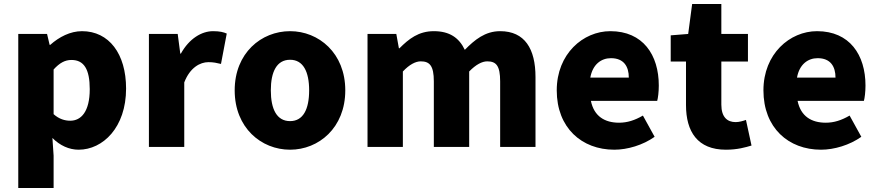

<svg xmlns="http://www.w3.org/2000/svg" viewBox="-20 -700 4421 967"><path d="M72 -529V247H250V84L244 -5C282 33 328 54 376 54C498 54 615 -58 615 -254C615 -429 529 -543 393 -543C334 -543 278 -514 233 -474H230L217 -529ZM250 -125V-350C280 -383 307 -398 340 -398C403 -398 432 -351 432 -251C432 -137 388 -92 334 -92C307 -92 278 -100 250 -125Z M730 -529V40H908V-285C937 -360 988 -387 1030 -387C1055 -387 1072 -383 1093 -378L1122 -531C1106 -538 1087 -543 1053 -543C996 -543 933 -506 891 -430H888L875 -529Z M1441 54C1585 54 1719 -56 1719 -245C1719 -433 1585 -543 1441 -543C1296 -543 1162 -433 1162 -245C1162 -56 1296 54 1441 54ZM1344 -245C1344 -339 1374 -399 1441 -399C1507 -399 1537 -339 1537 -245C1537 -150 1507 -90 1441 -90C1374 -90 1344 -150 1344 -245Z M1831 -529V40H2009V-340C2042 -375 2073 -391 2099 -391C2144 -391 2165 -369 2165 -290V40H2343V-340C2377 -375 2408 -391 2434 -391C2479 -391 2499 -369 2499 -290V40H2677V-312C2677 -454 2623 -543 2499 -543C2423 -543 2370 -499 2321 -449C2292 -510 2244 -543 2165 -543C2088 -543 2039 -504 1992 -457H1989L1976 -529Z M3074 54C3140 54 3218 31 3277 -11L3218 -118C3177 -94 3139 -82 3098 -82C3026 -82 2972 -114 2956 -192H3290C3294 -206 3298 -237 3298 -269C3298 -424 3218 -543 3054 -543C2917 -543 2784 -429 2784 -245C2784 -56 2910 54 3074 54ZM2953 -309C2965 -376 3008 -407 3057 -407C3122 -407 3147 -365 3147 -309Z M3636 54C3694 54 3735 42 3765 33L3737 -96C3723 -91 3703 -85 3685 -85C3643 -85 3613 -110 3613 -173V-390H3747V-529H3613V-680H3466L3446 -529L3358 -522V-390H3435V-171C3435 -37 3493 54 3636 54Z M4115 54C4181 54 4259 31 4318 -11L4259 -118C4218 -94 4180 -82 4139 -82C4067 -82 4013 -114 3997 -192H4331C4335 -206 4339 -237 4339 -269C4339 -424 4259 -543 4095 -543C3958 -543 3825 -429 3825 -245C3825 -56 3951 54 4115 54ZM3994 -309C4006 -376 4049 -407 4098 -407C4163 -407 4188 -365 4188 -309Z"/></svg>

Font: コーポレート・ロゴ ver3 Bold
Style: Regular
Weight: 700
Designer: [KANA_main] LOGOTYPE.JP [Source Han Sans] Ryoko NISHIZUKA 西塚涼子 (kana, bopomofo & ideographs); Paul D. Hunt (Latin, Greek
Version: Version 12.001;FEAKit 1.0